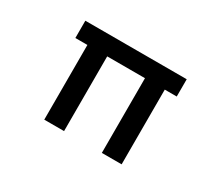

<svg xmlns="http://www.w3.org/2000/svg" viewBox="-108 -803 1216 1066"><g transform="rotate(30 500.0 -270.0)"><path d="M174.8 -564.9H824.7V-454.1H748V24.9H621.1V-454.1H378.9V24.9H252V-454.1H174.8Z"/></g></svg>

Font: BIZ UDPGothic
Style: Bold
Weight: 700
Designer: TypeBank Co., Ltd.
Foundry: Morisawa Inc.
Version: Version 1.051